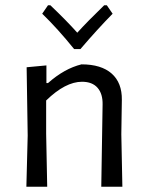

<svg xmlns="http://www.w3.org/2000/svg" viewBox="-20 -708 556 728"><path d="M369 -311Q370 -352 350 -375Q330 -398 291 -398Q228 -398 155 -327V-201L159 0H80L85 -194L81 -453L156 -460V-393H162Q224 -448 289 -464Q364 -464 403.5 -429Q443 -394 442 -329L440 -199L444 0H364ZM407 -656Q350 -598 285 -522H261Q199 -599 140 -656L162 -688H171Q233 -629 273 -584Q311 -626 375 -688H385Z"/></svg>

Font: Alegreya Sans
Style: Regular
Weight: 400
Designer: Juan Pablo del Peral
Foundry: Huerta Tipografica
Version: Version 2.008; ttfautohint (v1.6)